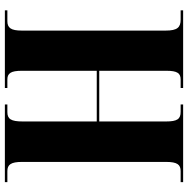

<svg xmlns="http://www.w3.org/2000/svg" viewBox="-12 -742 754 769"><g transform="rotate(90 364.5 -357.0)"><path d="M21 0H332V-10H298C273 -10 263 -24 263 -68V-368H466V-72C466 -24 456 -10 428 -10H398V0H709V-10H665C639 -10 628 -24 628 -69V-645C628 -691 639 -704 665 -704H709V-714H398V-704H427C456 -704 466 -691 466 -645V-378H263V-647C263 -691 273 -704 298 -704H332V-714H21V-704H58C89 -704 102 -691 102 -644V-68C102 -24 91 -10 64 -10H21Z"/></g></svg>

Font: Noto Serif Display Condensed ExtraBold
Style: Regular
Weight: 800
Width: 3
Designer: Monotype Design Team
Foundry: Monotype Imaging Inc.
Version: Version 2.009